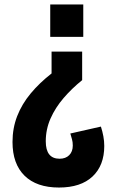

<svg xmlns="http://www.w3.org/2000/svg" viewBox="-20 -659 525 860"><path d="M348 -428V-300Q302 -263 265 -220Q228 -177 206.5 -128.5Q185 -80 185 -26Q185 13 200.5 32.5Q216 52 247 52Q274 52 290 36Q306 20 306 -7Q306 -23 302.5 -35Q299 -47 295 -61L432 -92Q439 -70 443 -48.5Q447 -27 447 -5Q447 82 394.5 131.5Q342 181 244 181Q144 181 90 128Q36 75 36 -23Q36 -85 57 -139Q78 -193 117.5 -240.5Q157 -288 211 -330V-428ZM353 -639V-494H205V-639Z"/></svg>

Font: Oswald SemiBold
Style: Regular
Weight: 600
Designer: Vernon Adams
Foundry: Vernon Adams
Version: Version 4.100; ttfautohint (v1.8.1.43-b0c9)